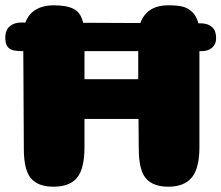

<svg xmlns="http://www.w3.org/2000/svg" viewBox="-30 -705 836 725"><path d="M492 -512H289V-406H492ZM-10 -562Q-10 -592 7 -606Q24 -620 50 -620H66Q78 -653 106 -669Q134 -685 172 -685Q221 -685 248 -671.5Q275 -658 284 -619L500 -618Q508 -641 524 -656.5Q540 -672 560.5 -678.5Q581 -685 606 -685Q637 -685 657.5 -680.5Q678 -676 695 -660.5Q712 -645 719 -617H725Q748 -617 762 -609Q776 -601 781 -589Q786 -577 786 -560Q786 -538 771 -525Q756 -512 733 -512H723V-150Q723 -69 694 -34.5Q665 0 606 0Q548 0 521 -31.5Q494 -63 494 -143L493 -256H289V-150Q289 -68 261 -34Q233 0 172 0Q114 0 87 -31.5Q60 -63 60 -143L58 -512H54Q31 -512 17.5 -516Q4 -520 -3 -531Q-10 -542 -10 -562Z"/></svg>

Font: Coiny 2.0
Style: Regular
Weight: 400
Version: Version 1.001 July 11, 2018